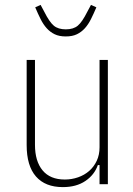

<svg xmlns="http://www.w3.org/2000/svg" viewBox="-20 -753 544 785"><path d="M387 -78H380Q366 -38 329 -13Q292 12 237 12Q165 12 127 -31.5Q89 -75 89 -160V-508H123V-161Q123 -94 154 -56.5Q185 -19 245 -19Q273 -19 299 -28Q325 -37 344.5 -54Q364 -71 375.5 -95.5Q387 -120 387 -151V-508H421V0H387ZM249 -604Q222 -604 203.5 -613Q185 -622 171 -637.5Q157 -653 146 -675Q135 -697 124 -723L146 -733L161 -705Q182 -663 200 -648Q218 -633 249 -633Q280 -633 298 -648Q316 -663 337 -705L352 -733L374 -723Q363 -697 352 -675Q341 -653 327 -637.5Q313 -622 294.5 -613Q276 -604 249 -604Z"/></svg>

Font: IBM Plex Sans Condensed ExtraLight
Style: Regular
Weight: 200
Width: 3
Designer: Mike Abbink, Paul van der Laan, Pieter van Rosmalen
Foundry: Bold Monday
Version: Version 1.3